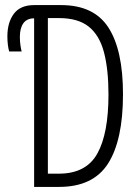

<svg xmlns="http://www.w3.org/2000/svg" viewBox="-20 -734 540 754"><path d="M114 0V-662Q86 -662 72 -643Q58 -624 58 -589Q58 -570 60.5 -554.5Q63 -539 65 -532H16Q13 -542 11 -557.5Q9 -573 9 -591Q9 -646 34.5 -680Q60 -714 114 -714H220Q349 -714 406 -625.5Q463 -537 463 -364Q463 -184 404.5 -92Q346 0 212 0ZM211 -52Q318 -52 362 -130.5Q406 -209 406 -363Q406 -461 388.5 -528Q371 -595 329 -629Q287 -663 211 -663H168V-52Z"/></svg>

Font: Noto Sans Mono ExtraCondensed Light
Style: Regular
Weight: 300
Width: 2
Designer: Monotype Design Team
Foundry: Monotype Imaging Inc.
Version: Version 2.014; ttfautohint (v1.8.4.7-5d5b)